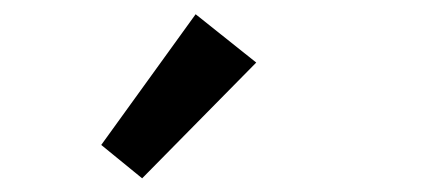

<svg xmlns="http://www.w3.org/2000/svg" viewBox="-20 -820 640 275"><path d="M125 -612.4 260.2 -799.6 347 -730.4 183.6 -564.6Z"/></svg>

Font: Wittgenstein
Style: Regular
Weight: 400
Designer: Jörg Drees
Foundry: Jörg Drees
Version: Version 1.003;Glyphs 3.1.2 (3151)